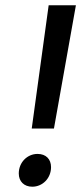

<svg xmlns="http://www.w3.org/2000/svg" viewBox="-20 -720 307 726"><path d="M100 -234H184L267 -700H164ZM102 -14C141 -14 173 -46 173 -88C173 -118 154 -138 122 -138C83 -138 51 -106 51 -64C51 -34 71 -14 102 -14Z"/></svg>

Font: Arthouse Owned Medium
Style: Italic
Weight: 500
Italic angle: -10°
Designer: Jeremy Tribby
Foundry: Tribby Type
Version: Version 1.000;PS 001.000;hotconv 1.0.88;makeotf.lib2.5.64775